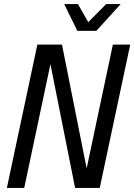

<svg xmlns="http://www.w3.org/2000/svg" viewBox="-20 -931 665 951"><path d="M14 0 165 -710H287L417 -58H401L539 -710H625L474 0H352L222 -652H238L100 0ZM578 -911 457 -778H363L298 -911H366L423 -811H407L506 -911Z"/></svg>

Font: Geist Mono
Style: Italic
Weight: 400
Italic angle: -12°
Monospace: yes
Designer: Basement.studio, Andrés Briganti, Mateo Zaragoza
Foundry: Basement.studio, Vercel, Andrés Briganti, Guido Ferreyra, Mateo Zaragoza
Version: Version 1.500